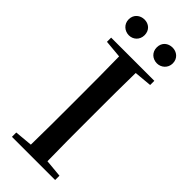

<svg xmlns="http://www.w3.org/2000/svg" viewBox="-295 -966 1006 1006"><g transform="rotate(45 208.5 -463.0)"><path d="M105 -809C136 -809 163 -832 163 -868C163 -905 136 -926 105 -926C74 -926 45 -905 45 -868C45 -832 74 -809 105 -809ZM313 -809C343 -809 372 -832 372 -868C372 -905 343 -926 313 -926C280 -926 253 -905 253 -868C253 -832 280 -809 313 -809ZM48 -704 147 -695C149 -595 149 -495 149 -393V-342C149 -241 149 -140 147 -41L48 -32V0H368V-32L270 -41C268 -141 268 -242 268 -343V-393C268 -494 268 -596 270 -695L368 -704V-735H48Z"/></g></svg>

Font: Noto Serif CJK JP SemiBold
Style: Regular
Weight: 600
Designer: Ryoko NISHIZUKA 西塚涼子 (kana & ideographs); Frank Grießhammer (Latin, Greek & Cyrillic); Wenlong ZHANG 张文龙 (bopomofo); San
Foundry: Adobe
Version: Version 2.001;hotconv 1.1.0;makeotfexe 2.6.0